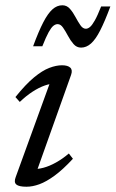

<svg xmlns="http://www.w3.org/2000/svg" viewBox="-20 -698 438 728"><path d="M39.5 -26.5 173.5 -395.5 189 -381Q172 -381.5 149.8 -373.8Q127.5 -366 103.2 -350.2Q79 -334.5 55 -311.5L38.5 -330Q77.5 -378.5 109 -404.5Q140.5 -430.5 166.8 -440.5Q193 -450.5 215 -450.5Q237 -450.5 246.5 -441.5Q256 -432.5 249.5 -414L115 -36.5L105 -57.5Q122.5 -56 145 -62Q167.5 -68 192.2 -81.8Q217 -95.5 241 -116L256.5 -96Q218.5 -55 187 -32Q155.5 -9 129.5 0.5Q103.5 10 80.5 10Q51.5 10 41.8 1.5Q32 -7 39.5 -26.5ZM398.5 -673.5Q377.5 -617 360 -582.8Q342.5 -548.5 325 -533Q307.5 -517.5 287.5 -517.5Q270.5 -517.5 258.8 -531Q247 -544.5 237.8 -562Q228.5 -579.5 219.2 -593Q210 -606.5 198.5 -606.5Q190.5 -606.5 182.5 -600.2Q174.5 -594 164.5 -576Q154.5 -558 140.5 -522.5H105.5Q126.5 -579.5 144 -613.2Q161.5 -647 178.8 -662.5Q196 -678 216.5 -678Q233.5 -678 245.2 -664.5Q257 -651 266.2 -633.5Q275.5 -616 284.8 -602.5Q294 -589 305.5 -589Q313 -589 321 -595.5Q329 -602 339.2 -620Q349.5 -638 363.5 -673.5Z"/></svg>

Font: Newsreader 16pt 16pt
Style: Italic
Weight: 400
Italic angle: -17°
Version: Version 1.003